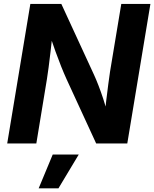

<svg xmlns="http://www.w3.org/2000/svg" viewBox="-20 -748 804 1001"><path d="M17.6 0 138.2 -727.5H299.8L470.2 -357.9Q481 -334.5 493.2 -303Q505.4 -271.5 518.1 -233.2Q530.8 -194.8 542 -149.9L524.9 -137.2Q528.3 -175.3 533.4 -220Q538.6 -264.6 544.2 -306.2Q549.8 -347.7 553.7 -374.5L612.3 -727.5H764.2L643.6 0H481.4L327.1 -335Q313 -366.2 299.1 -400.9Q285.2 -435.5 269.5 -479Q253.9 -522.5 234.9 -578.6L255.4 -584Q249.5 -529.8 243.9 -481.9Q238.3 -434.1 233.4 -396.5Q228.5 -358.9 224.6 -335.4L169.4 0ZM181.6 233.9 254.9 57.6H390.6L284.7 233.9Z"/></svg>

Font: Inter 20pt
Style: Bold Italic
Weight: 700
Italic angle: -9.3988°
Version: Version 4.001;git-66647c0bb